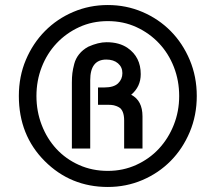

<svg xmlns="http://www.w3.org/2000/svg" viewBox="-20 -732 855 764"><path d="M158 -91Q55 -194 55 -350Q55 -428 83 -494Q111 -560 159 -608.5Q207 -657 271.5 -684.5Q336 -712 409 -712Q482 -712 546.5 -684.5Q611 -657 659 -608.5Q707 -560 735 -493.5Q763 -427 763 -350Q763 -273 735 -206.5Q707 -140 659 -91.5Q611 -43 546.5 -15.5Q482 12 409 12Q261 12 158 -91ZM125 -350Q125 -289 146 -234.5Q167 -180 204.5 -139.5Q242 -99 294.5 -75.5Q347 -52 409 -52Q470 -52 522.5 -76Q575 -100 612.5 -140.5Q650 -181 671.5 -235Q693 -289 693 -350Q693 -411 672 -465Q651 -519 613 -559.5Q575 -600 523 -624Q471 -648 409 -648Q347 -648 295 -624Q243 -600 205 -559.5Q167 -519 146 -465Q125 -411 125 -350ZM339 -141H266V-403Q266 -425 268 -441Q270 -457 275.5 -478Q281 -499 295 -516.5Q309 -534 331 -546Q371 -564 404 -564Q455 -564 488 -541Q540 -505 540 -437Q540 -387 502 -355Q547 -332 547 -269V-141H474V-253Q474 -273 468.5 -286.5Q463 -300 452.5 -305.5Q442 -311 433 -313Q424 -315 411 -315H370V-384H395Q433 -384 450 -400.5Q467 -417 467 -441Q467 -465 449.5 -480Q432 -495 403 -495Q339 -495 339 -413Z"/></svg>

Font: Baumans
Style: Regular
Weight: 400
Designer: Henadij Zarechnjuk
Foundry: Cyreal (www.cyreal.org)
Version: Version 001.002